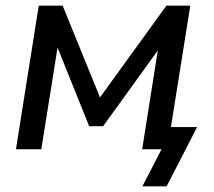

<svg xmlns="http://www.w3.org/2000/svg" viewBox="-20 -524 752 674"><path d="M36 0 116 -504H200L331 -182L564 -504H648L580 -78H672L565 130H480L547 0H479L534 -347L342 -81H293L182 -357L125 0Z"/></svg>

Font: Mulish SemiBold
Style: Italic
Weight: 600
Italic angle: -9°
Designer: Vernon Adams
Foundry: Vernon Adams
Version: Version 3.603; ttfautohint (v1.8.3)